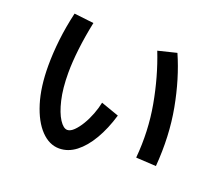

<svg xmlns="http://www.w3.org/2000/svg" viewBox="-126 -894 1252 1111"><g transform="rotate(20 500.0 -338.0)"><path d="M336 44Q275 44 224.5 -8.5Q174 -61 144 -157.5Q114 -254 114 -385Q114 -462 123.5 -545.5Q133 -629 154 -720L275 -706Q256 -615 246.5 -533Q237 -451 237 -386Q237 -290 253.5 -220Q270 -150 295 -111.5Q320 -73 344 -73Q363 -73 384 -93.5Q405 -114 424.5 -146.5Q444 -179 458.5 -217Q473 -255 480 -290L591 -251Q565 -163 526 -96.5Q487 -30 439 7Q391 44 336 44ZM898 -52 774 -59Q789 -226 760.5 -384Q732 -542 677 -682L791 -710Q851 -574 882 -407.5Q913 -241 898 -52Z"/></g></svg>

Font: Murecho Medium
Style: Regular
Weight: 500
Designer: Neil Summerour
Foundry: Positype
Version: Version 1.010; ttfautohint (v1.8.3)